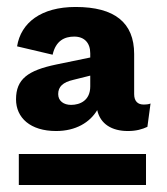

<svg xmlns="http://www.w3.org/2000/svg" viewBox="-20 -682 478 551"><path d="M141 -306C198 -306 238 -331 259 -366C268 -326 301 -306 347 -306C371 -306 388 -311 403 -318L412 -385C408 -383 401 -382 392 -382C376 -382 365 -391 365 -412V-527C365 -617 309 -662 197 -662C98 -662 40 -617 29 -549L131 -525C140 -565 165 -577 193 -577C222 -577 239 -559 239 -529V-517L142 -497C60 -480 26 -455 26 -397C26 -344 67 -306 141 -306ZM147 -412C147 -433 160 -446 191 -453L239 -465V-434C239 -394 210 -381 184 -381C163 -381 147 -392 147 -412ZM34 -151H399V-240H34Z"/></svg>

Font: Work Sans
Style: Bold
Weight: 700
Designer: Wei Huang
Foundry: Wei Huang
Version: Version 2.012